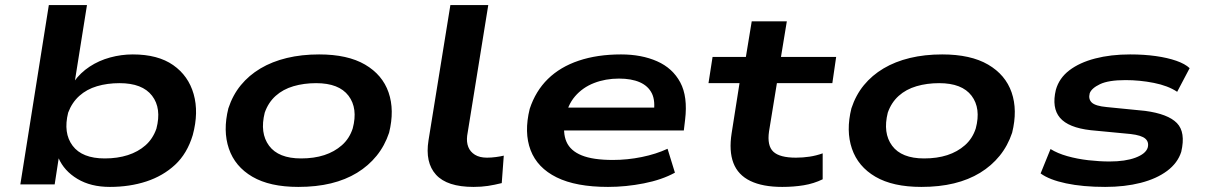

<svg xmlns="http://www.w3.org/2000/svg" viewBox="-20 -725 4740 755"><path d="M412 10Q337 10 284.5 -21.5Q232 -53 210 -104H211L195 0H60L172 -705H322L274 -404H271Q296 -439 332.5 -463Q369 -487 413 -499Q457 -511 502 -511Q601 -511 661 -469Q721 -427 741.5 -355Q762 -283 738 -194Q716 -121 668.5 -77Q621 -33 555.5 -11.5Q490 10 412 10ZM392 -102Q442 -102 482.5 -115Q523 -128 552 -153.5Q581 -179 595 -219Q616 -299 578 -348.5Q540 -398 450 -398Q402 -398 361.5 -386Q321 -374 292 -348Q263 -322 248 -282Q228 -202 265.5 -152Q303 -102 392 -102Z M1153 10Q1041 10 972.5 -30Q904 -70 880 -140.5Q856 -211 878 -299Q895 -351 927 -390Q959 -429 1004.5 -456Q1050 -483 1108 -497Q1166 -511 1235 -511Q1347 -511 1415.5 -471Q1484 -431 1508 -361.5Q1532 -292 1510 -203Q1493 -152 1461 -112.5Q1429 -73 1384 -45.5Q1339 -18 1281.5 -4Q1224 10 1153 10ZM1164 -102Q1215 -102 1255 -115Q1295 -128 1324.5 -154Q1354 -180 1367 -220Q1388 -299 1350.5 -348.5Q1313 -398 1223 -398Q1175 -398 1134 -386Q1093 -374 1064 -348Q1035 -322 1021 -282Q1001 -202 1038 -152Q1075 -102 1164 -102Z M1842 10Q1738 10 1694.5 -38Q1651 -86 1665 -173L1751 -705H1900L1817 -191Q1814 -166 1821.5 -147Q1829 -128 1847.5 -116.5Q1866 -105 1895 -105Q1912 -105 1930.5 -107.5Q1949 -110 1961 -113L1953 -5Q1925 2 1899 6Q1873 10 1842 10Z M2371 10Q2245 10 2169 -27.5Q2093 -65 2066.5 -134.5Q2040 -204 2063 -297Q2086 -367 2134.5 -414.5Q2183 -462 2256 -486.5Q2329 -511 2422 -511Q2503 -511 2564 -484Q2625 -457 2655 -401Q2685 -345 2674 -254L2669 -212H2169L2182 -302H2576L2550 -277Q2558 -328 2543.5 -357.5Q2529 -387 2496 -401.5Q2463 -416 2414 -416Q2361 -416 2316 -398.5Q2271 -381 2241 -346Q2211 -311 2202 -257Q2192 -203 2207.5 -167.5Q2223 -132 2267.5 -114Q2312 -96 2390 -96Q2447 -96 2503.5 -107.5Q2560 -119 2605 -140L2634 -46Q2583 -18 2512 -4Q2441 10 2371 10Z M3056 10Q2979 10 2930.5 -13.5Q2882 -37 2864 -84Q2846 -131 2857 -201L2888 -398H2766L2782 -501H2913L2936 -641H3074L3051 -501H3268L3253 -398H3035L3004 -208Q2996 -152 3021 -128.5Q3046 -105 3110 -105Q3137 -105 3163.5 -109Q3190 -113 3215 -122V-20Q3180 -3 3140.5 3.5Q3101 10 3056 10Z M3603 10Q3491 10 3422.5 -30Q3354 -70 3330 -140.5Q3306 -211 3328 -299Q3345 -351 3377 -390Q3409 -429 3454.5 -456Q3500 -483 3558 -497Q3616 -511 3685 -511Q3797 -511 3865.5 -471Q3934 -431 3958 -361.5Q3982 -292 3960 -203Q3943 -152 3911 -112.5Q3879 -73 3834 -45.5Q3789 -18 3731.5 -4Q3674 10 3603 10ZM3614 -102Q3665 -102 3705 -115Q3745 -128 3774.5 -154Q3804 -180 3817 -220Q3838 -299 3800.5 -348.5Q3763 -398 3673 -398Q3625 -398 3584 -386Q3543 -374 3514 -348Q3485 -322 3471 -282Q3451 -202 3488 -152Q3525 -102 3614 -102Z M4326 10Q4238 10 4172 -4Q4106 -18 4072 -43L4111 -139Q4138 -122 4177 -111Q4216 -100 4259.5 -95Q4303 -90 4343 -90Q4405 -90 4445 -105Q4485 -120 4493 -144Q4499 -166 4484 -179.5Q4469 -193 4426 -198L4269 -213Q4181 -223 4148 -262Q4115 -301 4132 -372Q4145 -418 4185 -448.5Q4225 -479 4286.5 -495Q4348 -511 4424 -511Q4479 -511 4525 -504.5Q4571 -498 4605.5 -486Q4640 -474 4658 -457L4609 -364Q4573 -388 4517.5 -399Q4462 -410 4406 -410Q4339 -410 4305.5 -394Q4272 -378 4265 -358Q4259 -335 4273.5 -321.5Q4288 -308 4332 -304L4483 -289Q4573 -277 4608 -241Q4643 -205 4625 -128Q4611 -84 4569.5 -53Q4528 -22 4465.5 -6Q4403 10 4326 10Z"/></svg>

Font: Nunito Sans 7pt Expanded
Style: Bold Italic
Weight: 700
Width: 7
Italic angle: -9°
Designer: Vernon Adams
Foundry: Vernon Adams
Version: Version 3.101;gftools[0.9.27]